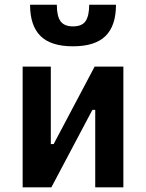

<svg xmlns="http://www.w3.org/2000/svg" viewBox="-20 -803 626 823"><path d="M77.1 0V-517.6H197.8V-185.5H210L385.7 -517.6H508.8V0H388.2V-332H376L200.2 0ZM293 -604.5Q198.2 -604.5 153.6 -648.7Q108.9 -692.9 108.9 -782.7H223.6Q223.6 -733.9 239.5 -711.9Q255.4 -689.9 293 -689.9Q331.5 -689.9 346.9 -712.6Q362.3 -735.4 362.3 -782.7H477.1Q477.1 -692.4 432.1 -648.4Q387.2 -604.5 293 -604.5Z"/></svg>

Font: Cascadia Code SemiBold
Style: Regular
Weight: 600
Monospace: yes
Designer: Aaron Bell
Foundry: Saja Typeworks
Version: Version 2404.023; ttfautohint (v1.8.4)